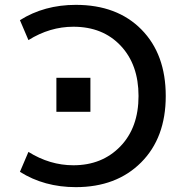

<svg xmlns="http://www.w3.org/2000/svg" viewBox="-20 -760 739 790"><path d="M212 -300V-440H352V-300ZM282 -650Q185 -650 97 -595L62 -677Q162 -740 292 -740Q462 -740 562 -638.5Q662 -537 662 -365Q662 -193 560.5 -91.5Q459 10 292 10Q162 10 62 -53L97 -135Q185 -80 282 -80Q400 -80 475 -157.5Q550 -235 550 -365Q550 -494 476.5 -572Q403 -650 282 -650Z"/></svg>

Font: M PLUS 1p Medium
Style: Regular
Weight: 500
Version: Version 1.062